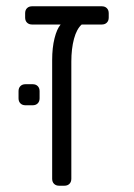

<svg xmlns="http://www.w3.org/2000/svg" viewBox="-20 -591 426 611"><path d="M39 0ZM326 -549V-535Q326 -525 320 -519Q314 -513 304 -513H240Q224 -499 215.5 -467.5Q207 -436 207 -395V-22Q207 -12 201 -6Q195 0 185 0H168Q158 0 152 -6Q146 -12 146 -22V-400Q146 -439 153.5 -469Q161 -499 173 -513H82Q72 -513 66 -519Q60 -525 60 -535V-549Q60 -559 66 -565Q72 -571 82 -571H304Q314 -571 320 -565Q326 -559 326 -549ZM39 -278V-301Q39 -311 45 -317Q51 -323 61 -323H84Q94 -323 100 -317Q106 -311 106 -301V-278Q106 -268 100 -262Q94 -256 84 -256H61Q51 -256 45 -262Q39 -268 39 -278Z"/></svg>

Font: Hezaedrus Light
Style: Regular
Weight: 300
Designer: Hubert & Fischer
Foundry: Hubert & Fischer
Version: Version 1.10;September 3, 2019;FontCreator 11.5.0.2425 64-bi